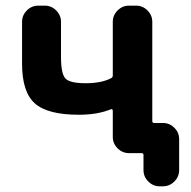

<svg xmlns="http://www.w3.org/2000/svg" viewBox="-20 -566 682 684"><path d="M381.8 -171.9Q381.8 -174.8 379.9 -176.3Q377.9 -177.7 375 -176.8Q328.1 -157.2 260.7 -157.2Q149.4 -157.2 104 -197.8Q58.6 -238.3 58.6 -338.9V-488.3Q58.6 -511.7 75.7 -528.8Q92.8 -545.9 116.2 -545.9H139.6Q163.1 -545.9 180.2 -528.8Q197.3 -511.7 197.3 -488.3V-363.3Q197.3 -302.7 213.4 -286.1Q229.5 -269.5 285.2 -269.5Q340.8 -269.5 375 -287.1Q381.8 -290 381.8 -296.9V-488.3Q381.8 -511.7 398.9 -528.8Q416 -545.9 439.5 -545.9H464.8Q488.3 -545.9 505.4 -528.8Q522.5 -511.7 522.5 -488.3V-134.8Q522.5 -127.9 529.3 -127.9H560.5Q584 -127.9 601.1 -110.8Q618.2 -93.8 618.2 -70.3V40Q618.2 63.5 601.1 80.6Q584 97.7 560.5 97.7H548.8Q525.4 97.7 508.3 80.6Q491.2 63.5 491.2 40V-13.7Q491.2 -20.5 484.4 -20.5H469.7H439.5Q416 -20.5 398.9 -37.6Q381.8 -54.7 381.8 -78.1Z"/></svg>

Font: Gen Jyuu Gothic Bold
Style: Bold
Weight: 700
Designer: [Source Han Sans]
Ryoko NISHIZUKA  (kana & ideographs); Paul D. Hunt (Latin, Greek & Cyrillic); Wenlong ZHANG  (bopomofo
Version: Version 1.002.20150607